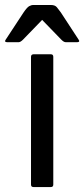

<svg xmlns="http://www.w3.org/2000/svg" viewBox="-21 -754 339 774"><path d="M2 -594.2C-2.6 -587.7 -1 -584.3 6.8 -584H55.2C59.7 -584.3 65.3 -587.7 71.8 -594.2L148.9 -673.8L226.1 -594.2C232.9 -587.4 238.6 -584 243.2 -584H291C298.8 -584.3 300.5 -587.7 295.9 -594.2L224.1 -704.1L208.5 -724.4C203.6 -730.7 195.5 -733.9 184.1 -733.9H113.8C107.9 -733.9 102.1 -732.3 96.4 -729C90.7 -725.7 83.3 -717.4 74.2 -704.1ZM104 -9.8C104 -3.3 107.3 0 113.8 0H184.1C190.6 0 193.8 -3.3 193.8 -9.8V-524.9C193.8 -531.7 190.6 -535.2 184.1 -535.2H113.8C107.3 -534.8 104 -531.4 104 -524.9Z"/></svg>

Font: Numans
Style: Regular
Weight: 400
Designer: Jovanny Lemonad
Foundry: Jovanny Lemonad
Version: Version 001.001